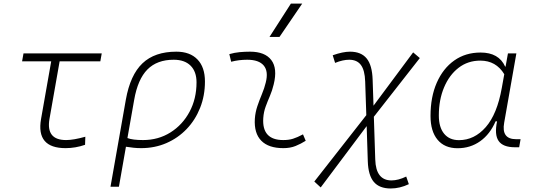

<svg xmlns="http://www.w3.org/2000/svg" viewBox="-20 -815 2970 1069"><path d="M345.2 9.8Q180.2 9.8 208.5 -152.3L265.1 -473.6H103L110.8 -517.6H546.4L538.6 -473.6H312L255.4 -152.3Q235.4 -35.2 348.1 -35.2Q389.2 -35.2 455.1 -53.7L453.6 -8.8Q400.4 9.8 345.2 9.8Z M961.9 -527.3Q1037.6 -527.3 1079.3 -484.1Q1121.1 -440.9 1121.1 -361.3Q1121.1 -282.2 1094.2 -214.6Q1067.4 -147 1019.3 -96.7Q971.2 -46.4 906.5 -18.3Q841.8 9.8 765.6 9.8Q744.1 9.8 723.4 7.6Q702.6 5.4 681.2 2L642.1 224.6H595.2L680.7 -260.3Q705.1 -397.5 773.2 -462.4Q841.3 -527.3 961.9 -527.3ZM689.5 -46.4Q717.8 -35.2 776.4 -35.2Q861.3 -35.2 928.7 -77.4Q996.1 -119.6 1035.2 -192.4Q1074.2 -265.1 1074.2 -356.4Q1074.2 -416.5 1041 -449.5Q1007.8 -482.4 947.3 -482.4Q854.5 -482.4 800.8 -428.2Q747.1 -374 727.1 -259.3Z M1667 -66.9 1682.1 -31.2Q1655.3 -14.2 1625.7 -2.2Q1596.2 9.8 1557.6 9.8Q1475.1 9.8 1434.6 -31.7Q1394 -73.2 1398.9 -153.3Q1401.4 -189.9 1413.1 -224.4Q1424.8 -258.8 1438.5 -291.5Q1452.1 -324.2 1459.5 -355Q1475.6 -417.5 1448.5 -450Q1421.4 -482.4 1356.4 -482.4Q1310.1 -482.4 1267.1 -471.2L1256.8 -513.7Q1285.6 -522 1314.5 -524.7Q1343.3 -527.3 1372.1 -527.3Q1455.1 -527.3 1490.5 -480.7Q1525.9 -434.1 1503.9 -345.2Q1495.6 -310.5 1482.7 -280.5Q1469.7 -250.5 1459 -221.2Q1448.2 -191.9 1445.8 -157.7Q1437.5 -35.2 1557.1 -35.2Q1587.9 -35.2 1611.3 -42.5Q1634.8 -49.8 1667 -66.9ZM1480.5 -609.4 1599.6 -794.9H1662.6L1536.1 -609.4Z M1765.6 228.5 1730 195.8 2019.5 -173.8 2013.2 -361.3Q2011.2 -423.8 1989.5 -453.1Q1967.8 -482.4 1924.3 -482.4Q1888.7 -482.4 1845.7 -464.8L1832.5 -507.3Q1889.2 -527.3 1928.7 -527.3Q1990.7 -527.3 2021.5 -489.5Q2052.2 -451.7 2054.7 -371.6L2059.6 -226.6L2280.3 -523.4L2317.4 -491.7L2061.5 -165L2069.3 73.2Q2072.8 189.5 2159.7 189.5Q2197.3 189.5 2241.7 168L2256.3 210.4Q2205.6 234.4 2155.3 234.4Q2092.3 234.4 2061.3 197.8Q2030.3 161.1 2027.8 83.5L2021.5 -112.8Z M2794.9 -444.3 2808.1 -517.6H2855L2787.1 -131.8Q2770.5 -40 2853.5 -40H2878.4L2870.6 4.9H2847.2Q2780.3 4.9 2756.1 -30.3Q2731.9 -65.4 2747.6 -139.6H2739.3Q2708.5 -67.9 2653.6 -28.8Q2598.6 10.3 2527.8 10.3Q2455.6 10.3 2416.3 -36.9Q2377 -84 2377 -169.4Q2377 -275.4 2411.9 -354.7Q2446.8 -434.1 2509.3 -478.3Q2571.8 -522.5 2655.8 -522.5Q2757.3 -522.5 2792.5 -444.3ZM2654.3 -477.5Q2585 -477.5 2533.2 -437.5Q2481.4 -397.5 2452.4 -328.4Q2423.3 -259.3 2423.3 -171.9Q2423.3 -106 2452.9 -70.3Q2482.4 -34.7 2535.2 -34.7Q2621.1 -34.7 2684.6 -107.2Q2748 -179.7 2773.9 -325.7L2787.6 -401.9Q2741.7 -477.5 2654.3 -477.5Z"/></svg>

Font: Cascadia Code ExtraLight
Style: Italic
Weight: 200
Italic angle: -10°
Monospace: yes
Designer: Aaron Bell
Foundry: Saja Typeworks
Version: Version 2404.023; ttfautohint (v1.8.4)